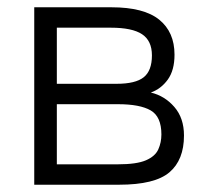

<svg xmlns="http://www.w3.org/2000/svg" viewBox="-20 -507 600 527"><path d="M74 0V-487H286Q375 -487 417 -453Q459 -419 459 -357Q459 -314 440.5 -288.5Q422 -263 394 -253Q432 -244 458.5 -213.5Q485 -183 485 -135Q485 -68 445 -34Q405 0 307 0ZM136 -56H304Q355 -56 380.5 -67Q406 -78 414.5 -97Q423 -116 423 -138Q423 -187 393.5 -204Q364 -221 304 -221H136ZM136 -277H300Q352 -277 374.5 -295Q397 -313 397 -355Q397 -395 370 -413Q343 -431 284 -431H136Z"/></svg>

Font: Zen Kaku Gothic Antique
Style: Regular
Weight: 400
Designer: Yoshimichi Ohira
Foundry: Positype
Version: Version 1.001